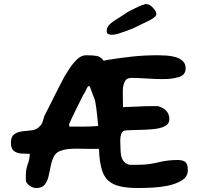

<svg xmlns="http://www.w3.org/2000/svg" viewBox="-20 -956 1001 966"><path d="M163 -10Q147 -10 132 -19.5Q117 -29 110 -45V-76Q110 -103 119.5 -129Q129 -155 130 -182Q109 -182 87 -183.5Q65 -185 50 -196.5Q35 -208 35 -238Q35 -268 51 -280Q67 -292 90 -295Q113 -298 136 -300Q159 -302 172 -313L187 -328Q195 -341 198.5 -357Q202 -373 210 -386Q217 -399 230.5 -426Q244 -453 259.5 -484Q275 -515 288 -540Q301 -565 306 -574Q316 -591 332.5 -615.5Q349 -640 369.5 -659Q390 -678 413 -678Q449 -678 467.5 -674.5Q486 -671 502 -650Q507 -652 517 -654Q585 -665 646 -671.5Q707 -678 774 -678Q794 -678 818 -676.5Q842 -675 864 -668.5Q886 -662 900 -648.5Q914 -635 914 -612Q914 -579 880.5 -568.5Q847 -558 800 -558Q761 -558 718.5 -561Q676 -564 641 -564Q616 -564 607 -544Q598 -524 598 -499.5Q598 -475 598 -458Q598 -448 598.5 -437.5Q599 -427 599 -417Q640 -418 675 -420Q710 -422 734 -422H775Q832 -405 832 -357Q832 -333 810 -321.5Q788 -310 754 -306.5Q720 -303 682.5 -302.5Q645 -302 615 -300Q596 -299 590.5 -283.5Q585 -268 585 -251Q585 -241 585.5 -232.5Q586 -224 586 -218Q586 -202 588 -182.5Q590 -163 599.5 -148Q609 -133 631 -127H677Q727 -127 775 -139Q823 -151 873 -151Q900 -151 912.5 -141Q925 -131 925 -100Q925 -66 893.5 -47.5Q862 -29 821 -21Q784 -14 747 -12Q710 -10 672 -10Q594 -10 553 -29Q512 -48 496 -91.5Q480 -135 478 -207H433Q417 -207 400 -207.5Q383 -208 365 -208Q344 -208 323 -206Q302 -204 284 -197Q261 -189 250.5 -167.5Q240 -146 235 -119.5Q230 -93 224 -68Q218 -43 204.5 -26.5Q191 -10 163 -10ZM331 -319H394Q411 -319 428.5 -319.5Q446 -320 474 -322Q472 -342 470 -364Q468 -386 465 -408Q462 -431 459.5 -443Q457 -455 453.5 -464Q450 -473 445 -485Q440 -497 433 -518L432 -521Q431 -522 426 -522H423Q416 -512 411.5 -500.5Q407 -489 399 -479Q394 -469 384.5 -449.5Q375 -430 363.5 -407.5Q352 -385 342.5 -364.5Q333 -344 328 -332V-327Q328 -319 331 -319ZM542 -781Q534 -781 525.5 -784.5Q517 -788 517 -798Q517 -814 525 -825.5Q533 -837 553 -850.5Q573 -864 607 -885Q612 -890 631.5 -900.5Q651 -911 672.5 -921Q694 -931 705 -933Q710 -936 712 -936Q714 -936 716.5 -935.5Q719 -935 723 -934Q730 -934 741 -925Q752 -916 760 -904Q768 -892 766 -882Q764 -876 762 -874Q750 -862 728 -851.5Q706 -841 653 -815Q649 -813 636 -808Q623 -803 610.5 -798.5Q598 -794 594 -793Q581 -788 567.5 -784.5Q554 -781 542 -781Z"/></svg>

Font: Fuzzy Bubbles
Style: Bold
Weight: 700
Designer: Robert E. Leuschke
Foundry: Robert E. Leuschke
Version: Version 1.010; ttfautohint (v1.8.3)